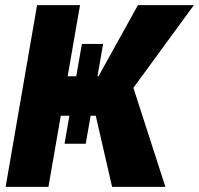

<svg xmlns="http://www.w3.org/2000/svg" viewBox="-20 -731 778 751"><path d="M125 -710.9H293L169.4 0H2ZM300.3 -559.1H383.3L315.4 -168.9H232.4ZM519.5 -710.9H738.3L421.9 -278.3H188.5L195.8 -432.6H365.2ZM346.7 -312.5 499 -396 627 0H418.5Z"/></svg>

Font: Roboto Black
Style: Italic
Weight: 900
Italic angle: -12°
Designer: Christian Robertson
Foundry: Google
Version: Version 3.0; 2020